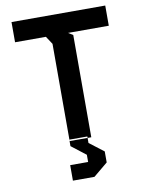

<svg xmlns="http://www.w3.org/2000/svg" viewBox="-98 -764 796 1049"><g transform="rotate(-10 300.0 -240.0)"><path d="M40 -695.5V-583.5H211L240 -539.5V0H360V-567.5L334 -583.5H560V-695.5ZM220 130H319.5V90L239.5 28V-8H339.5V28L419 89V150L339.5 216H220Z"/></g></svg>

Font: Kode
Style: Regular
Weight: 400
Monospace: yes
Designer: Isa Ozler
Foundry: Kadena LLC
Version: Version 1.000;gftools[0.9.28]